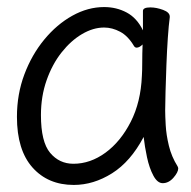

<svg xmlns="http://www.w3.org/2000/svg" viewBox="-20 -506 540 544"><path d="M461 -457Q458 -435 455.5 -398.5Q453 -362 451.5 -321.5Q450 -281 449 -246Q448 -211 448 -193Q448 -179 449.5 -151.5Q451 -124 458.5 -93Q466 -62 483 -35Q485 -31 485 -29Q485 -18 471.5 -2.5Q458 13 441 13Q426 13 414.5 -8.5Q403 -30 396.5 -60.5Q390 -91 387 -118Q350 -48 297.5 -15Q245 18 189 18Q116 18 72 -31.5Q28 -81 28 -175Q28 -239 49 -295Q70 -351 105.5 -394Q141 -437 185 -461.5Q229 -486 275 -486Q310 -486 339 -470.5Q368 -455 385 -420V-475Q385 -485 406 -485Q423 -485 442 -478Q461 -471 461 -459ZM384 -380Q375 -371 367 -371Q363 -371 360 -375Q343 -404 320.5 -416Q298 -428 275 -428Q244 -428 212.5 -409.5Q181 -391 154.5 -357.5Q128 -324 112 -278.5Q96 -233 96 -180Q96 -104 122 -73Q148 -42 188 -42Q236 -42 279 -73.5Q322 -105 350.5 -161Q379 -217 382 -291Q383 -305 383 -330Q383 -355 384 -380Z"/></svg>

Font: Moon Stars Kai HW
Style: Regular
Weight: 400
Designer: GuiWonder
Version: Version 1.101